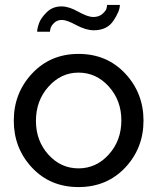

<svg xmlns="http://www.w3.org/2000/svg" viewBox="-20 -750 639 780"><path d="M232 -669Q212 -669 200 -657Q188 -645 185.5 -635.5Q183 -626 183 -621H131Q131 -634 138.5 -655.5Q146 -677 170 -700.5Q194 -724 230 -724Q260 -724 298 -702.5Q336 -681 359 -681Q382 -681 396 -693.5Q410 -706 412.5 -715Q415 -724 415 -730H467Q467 -705 441 -666Q415 -627 361 -627Q329 -627 290 -648Q251 -669 232 -669ZM299 -531Q414 -531 488.5 -451.5Q563 -372 563 -260Q563 -148 488.5 -69Q414 10 299 10Q184 10 110 -69Q36 -148 36 -260Q36 -372 110.5 -451.5Q185 -531 299 -531ZM473 -261Q473 -342 422 -398.5Q371 -455 299 -455Q228 -455 177 -398Q126 -341 126 -259Q126 -178 176.5 -122Q227 -66 299 -66Q371 -66 422 -122.5Q473 -179 473 -261Z"/></svg>

Font: Raleway-v4020 Medium
Style: Regular
Weight: 500
Designer: Matt McInerney, Pablo Impallari, Rodrigo Fuenzalida
Foundry: Matt McInerney, Pablo Impallari, Rodrigo Fuenzalida
Version: Version 4.020;PS 004.020;hotconv 1.0.88;makeotf.lib2.5.64775